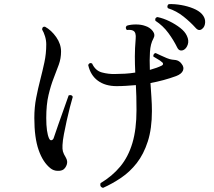

<svg xmlns="http://www.w3.org/2000/svg" viewBox="-20 -861 1040 934"><path d="M481 53Q464 48 469 30Q526 -4 565 -51Q604 -98 624 -165Q644 -232 644 -326Q644 -396 641 -447Q617 -445 593.5 -443.5Q570 -442 547 -442Q492 -442 456 -468.5Q420 -495 409 -545Q416 -559 428 -552Q444 -517 476 -508.5Q508 -500 540 -501Q563 -501 588 -502.5Q613 -504 638 -508Q636 -549 636 -586.5Q636 -624 640 -672Q643 -703 629 -711Q623 -715 613.5 -715.5Q604 -716 597 -715Q587 -727 597 -736Q615 -742 641 -742Q667 -742 686 -735Q709 -728 723 -710Q737 -692 726 -673Q712 -648 709.5 -608.5Q707 -569 709 -521Q745 -531 767 -542Q774 -546 773 -551.5Q772 -557 765 -561Q760 -566 747.5 -573Q735 -580 726 -586Q725 -592 728 -597Q731 -602 737 -603Q746 -599 760.5 -592Q775 -585 791 -578.5Q807 -572 817 -571Q837 -570 847 -565Q857 -560 863 -551Q877 -534 870 -517.5Q863 -501 837 -491Q807 -480 775.5 -471.5Q744 -463 712 -457Q714 -423 716.5 -389Q719 -355 719 -321Q719 -235 699 -173Q679 -111 645.5 -68Q612 -25 569 4Q526 33 481 53ZM288 -36Q277 -29 258.5 -30Q240 -31 226 -42Q189 -71 168 -131Q147 -191 147 -287Q147 -339 156 -385Q165 -431 176 -473.5Q187 -516 196 -558Q205 -600 205 -645Q205 -665 199 -684.5Q193 -704 185 -717Q185 -733 199 -731Q230 -714 253.5 -680.5Q277 -647 277 -610Q277 -577 266 -546.5Q255 -516 241 -480.5Q227 -445 216 -398.5Q205 -352 205 -287Q205 -217 219 -187Q224 -177 231 -179Q238 -181 241 -189Q251 -219 264.5 -257.5Q278 -296 291.5 -333.5Q305 -371 314 -397Q329 -402 334 -390Q328 -370 320 -339Q312 -308 304.5 -274Q297 -240 291 -208.5Q285 -177 284 -155Q283 -136 286 -124.5Q289 -113 301 -93Q310 -77 305 -61Q300 -45 288 -36ZM873 -618Q865 -614 856.5 -616Q848 -618 842 -630Q825 -665 799 -700.5Q773 -736 736 -760Q732 -775 746 -778Q775 -772 804.5 -757.5Q834 -743 857 -725Q880 -707 889 -687Q900 -664 893.5 -644.5Q887 -625 873 -618ZM965 -722Q958 -715 949.5 -715Q941 -715 932 -725Q906 -754 872 -781Q838 -808 797 -821Q793 -826 794.5 -832Q796 -838 801 -841Q830 -842 861.5 -836.5Q893 -831 920 -820Q947 -809 962 -793Q979 -774 978 -753Q977 -732 965 -722Z"/></svg>

Font: Zen Old Mincho Medium
Style: Regular
Weight: 500
Designer: Yoshimichi Ohira
Foundry: Positype
Version: Version 1.500